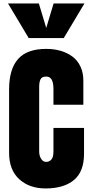

<svg xmlns="http://www.w3.org/2000/svg" viewBox="-20 -1062 525 1091"><path d="M342.3 -845.7H143.1L25.4 -1042.5H200.7L242.7 -903.3L284.7 -1042.5H460ZM457.5 -335V-188Q457.5 -86.4 399.9 -38.8Q342.3 8.8 238.8 8.8Q147 8.8 89.4 -43.7Q31.7 -96.2 31.7 -192.9V-553.7Q31.7 -669.4 82.8 -726.8Q133.8 -784.2 242.7 -784.2Q287.1 -784.2 324.7 -773.2Q362.3 -762.2 391.4 -740.7Q420.4 -719.2 437 -684.3Q453.6 -649.4 453.6 -604V-466.8H283.7V-557.1Q283.7 -627 242.7 -627Q218.3 -627 210.4 -611.6Q202.6 -596.2 202.6 -568.8V-201.2Q202.6 -177.2 213.6 -159.7Q224.6 -142.1 242.7 -142.1Q259.3 -142.1 271.5 -155Q283.7 -168 283.7 -201.2V-335Z"/></svg>

Font: Anton
Style: Regular
Weight: 400
Foundry: vernon adams
Version: Version 1.000